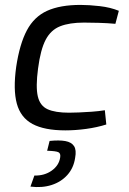

<svg xmlns="http://www.w3.org/2000/svg" viewBox="-20 -519 524 782"><path d="M308 -499Q343 -499 386.5 -494Q430 -489 464 -475L450 -422Q418 -425 381.5 -426Q345 -427 322 -427Q263 -427 225 -412Q187 -397 166 -357Q145 -317 135 -240Q125 -165 134 -126.5Q143 -88 174 -74Q205 -60 261 -60Q277 -60 301.5 -61Q326 -62 354 -64Q382 -66 407 -70L413 -12Q375 0 331 6Q287 12 246 12Q161 12 112.5 -14Q64 -40 48.5 -97Q33 -154 46 -247Q60 -340 89.5 -395.5Q119 -451 172 -475Q225 -499 308 -499ZM182 55Q221 51 246 55.5Q271 60 281.5 76Q292 92 286 124Q280 165 254.5 193.5Q229 222 190 234.5Q151 247 104 241L120 196Q161 197 190.5 176Q220 155 225 123Q228 106 218 101Q208 96 172 95Z"/></svg>

Font: Exo 2
Style: Italic
Weight: 400
Italic angle: -8°
Designer: Natanael Gama
Foundry: Natanael Gama
Version: Version 2.010